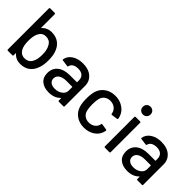

<svg xmlns="http://www.w3.org/2000/svg" viewBox="62 -1476 2243 2243"><g transform="rotate(45 1183.5 -354.5)"><path d="M481 -377Q497.1 -328.1 497.1 -255.9Q497.1 -178.7 478 -127.9Q456.1 -62 408.2 -27.1Q360.4 7.8 289.1 7.8Q217.8 7.8 171.9 -44.9Q169.9 -46.9 168.5 -46.1Q167 -45.4 167 -43V-9.8Q167 0 157.2 0H81.1Q70.8 0 70.8 -9.8V-689.9Q70.8 -700.2 81.1 -700.2H157.2Q167 -700.2 167 -689.9V-466.8Q167 -464.4 168.5 -463.6Q169.9 -462.9 171.9 -464.8Q193.4 -489.7 224.4 -503.4Q255.4 -517.1 289.1 -517.1Q362.8 -517.1 411.1 -480.7Q459.5 -444.3 481 -377ZM375 -129.9Q399.9 -174.8 399.9 -253.9Q399.9 -335.9 368.2 -386.2Q339.8 -434.1 278.8 -434.1Q222.2 -434.1 193.8 -382.8Q168 -336.4 168 -254.9Q168 -171.9 191.9 -128.9Q221.7 -75.2 279.8 -75.2Q347.2 -75.2 375 -129.9Z M808.6 -517.1Q901.4 -517.1 955.6 -469.7Q1009.8 -422.4 1009.8 -348.1V-9.8Q1009.8 0 999.5 0H923.8Q913.6 0 913.6 -9.8V-45.9Q913.6 -51.3 908.7 -47.9Q854.5 7.8 761.7 7.8Q684.6 7.8 637.7 -31Q590.8 -69.8 590.8 -143.1Q590.8 -221.2 645.5 -265.6Q700.2 -310.1 797.9 -310.1H909.7Q913.6 -310.1 913.6 -314V-340.8Q913.6 -385.7 887.5 -409.9Q861.3 -434.1 810.5 -434.1Q769 -434.1 742.4 -417.7Q715.8 -401.4 710 -373Q707 -362.3 697.8 -363.8L616.7 -375Q606.4 -376.5 607.9 -382.8Q616.2 -442.9 671.1 -480Q726.1 -517.1 808.6 -517.1ZM782.7 -73.2Q836.9 -73.2 875.2 -101.6Q913.6 -129.9 913.6 -171.9V-231Q913.6 -234.9 909.7 -234.9H815.9Q755.9 -234.9 721.2 -211.9Q686.5 -189 686.5 -147.9Q686.5 -112.3 712.6 -92.8Q738.8 -73.2 782.7 -73.2Z M1139.2 -134.8Q1124.5 -180.7 1124.5 -255.9Q1124.5 -324.2 1139.2 -377Q1159.7 -441.4 1214.1 -479.2Q1268.6 -517.1 1343.3 -517.1Q1417.5 -517.1 1473.6 -479.2Q1529.8 -441.4 1547.4 -382.8Q1554.2 -363.8 1555.2 -350.1Q1555.2 -341.3 1546.4 -339.8L1471.2 -329.1H1469.2Q1462.4 -329.1 1459.5 -337.9L1456.5 -354Q1447.8 -388.7 1416.7 -411.4Q1385.7 -434.1 1342.3 -434.1Q1299.8 -434.1 1269.8 -411.4Q1239.7 -388.7 1230.5 -350.1Q1221.2 -312 1221.2 -254.9Q1221.2 -199.2 1230.5 -161.1Q1240.2 -121.1 1270 -98.1Q1299.8 -75.2 1342.3 -75.2Q1386.2 -75.2 1417.7 -98.1Q1449.2 -121.1 1457.5 -158.2Q1458.5 -159.2 1458.5 -161.1Q1457.5 -162.1 1458.5 -163.1V-167Q1461.4 -174.3 1469.2 -172.9L1544.4 -161.1Q1552.2 -159.7 1552.2 -152.8V-148.9Q1552.2 -141.6 1547.4 -127Q1530.3 -65.9 1474.4 -29.1Q1418.5 7.8 1343.3 7.8Q1268.1 7.8 1213.6 -30.3Q1159.2 -68.4 1139.2 -134.8Z M1769 -606.9Q1751 -588.9 1723.1 -588.9Q1695.3 -588.9 1677.2 -606.9Q1659.2 -625 1659.2 -652.8Q1659.2 -680.7 1677.2 -698.7Q1695.3 -716.8 1723.1 -716.8Q1751 -716.8 1769 -698.7Q1787.1 -680.7 1787.1 -652.8Q1787.1 -625 1769 -606.9ZM1759.3 -1H1683.1Q1673.3 -1 1673.3 -11.2V-499Q1673.3 -508.8 1683.1 -508.8H1759.3Q1769 -508.8 1769 -499V-11.2Q1769 -1 1759.3 -1Z M2106 -517.1Q2198.7 -517.1 2252.9 -469.7Q2307.1 -422.4 2307.1 -348.1V-9.8Q2307.1 0 2296.9 0H2221.2Q2210.9 0 2210.9 -9.8V-45.9Q2210.9 -51.3 2206.1 -47.9Q2151.9 7.8 2059.1 7.8Q1981.9 7.8 1935.1 -31Q1888.2 -69.8 1888.2 -143.1Q1888.2 -221.2 1942.9 -265.6Q1997.6 -310.1 2095.2 -310.1H2207Q2210.9 -310.1 2210.9 -314V-340.8Q2210.9 -385.7 2184.8 -409.9Q2158.7 -434.1 2107.9 -434.1Q2066.4 -434.1 2039.8 -417.7Q2013.2 -401.4 2007.3 -373Q2004.4 -362.3 1995.1 -363.8L1914.1 -375Q1903.8 -376.5 1905.3 -382.8Q1913.6 -442.9 1968.5 -480Q2023.4 -517.1 2106 -517.1ZM2080.1 -73.2Q2134.3 -73.2 2172.6 -101.6Q2210.9 -129.9 2210.9 -171.9V-231Q2210.9 -234.9 2207 -234.9H2113.3Q2053.2 -234.9 2018.6 -211.9Q1983.9 -189 1983.9 -147.9Q1983.9 -112.3 2010 -92.8Q2036.1 -73.2 2080.1 -73.2Z"/></g></svg>

Font: Gruenseis Font Medium
Style: Regular
Weight: 500
Designer: Jeremy Tribby
Foundry: Tribby Type
Version: Version 1.408;Glyphs 3.1.2 (3151)